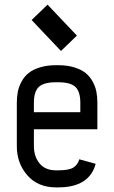

<svg xmlns="http://www.w3.org/2000/svg" viewBox="-20 -792 490 824"><path d="M310.1 -639.2 241.7 -573.2 115.7 -706.1 184.1 -772ZM125.5 -237.3V-164.6Q125.5 -120.6 149.7 -90.8Q173.8 -61 220.7 -61H229.5Q275.9 -61 294.9 -73Q314 -85 320.3 -108.4L390.6 -88.9Q363.3 12.2 229.5 12.2H220.7Q142.6 12.2 97.4 -39.6Q52.2 -91.3 52.2 -164.6V-351.1Q52.2 -377 56.6 -398.9Q61 -420.9 72.8 -442.4Q84.5 -463.9 103 -478.8Q121.6 -493.7 151.6 -502.9Q181.6 -512.2 220.7 -512.2H229.5Q268.6 -512.2 298.6 -502.9Q328.6 -493.7 347.2 -478.8Q365.7 -463.9 377.4 -442.4Q389.2 -420.9 393.6 -398.9Q397.9 -377 397.9 -351.1V-237.3ZM324.7 -310.5V-351.1Q324.7 -398.9 303.7 -418.9Q282.7 -439 229.5 -439H220.7Q167.5 -439 146.5 -418.9Q125.5 -398.9 125.5 -351.1V-310.5Z"/></svg>

Font: Anka/Coder Narrow
Style: Regular
Weight: 400
Width: 3
Monospace: yes
Version: Version 001.100